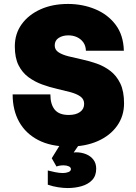

<svg xmlns="http://www.w3.org/2000/svg" viewBox="-20 -730 690 972"><path d="M330 12Q237 12 173.5 -21Q110 -54 77 -113Q44 -172 44 -252H235Q235 -202 257 -175Q279 -148 328 -148Q364 -148 385 -163Q406 -178 406 -204Q406 -228 387 -241.5Q368 -255 336.5 -263.5Q305 -272 267.5 -280.5Q230 -289 193 -302.5Q156 -316 124.5 -339Q93 -362 74 -399.5Q55 -437 55 -495Q55 -559 89.5 -607Q124 -655 184.5 -682.5Q245 -710 324 -710Q398 -710 462 -683.5Q526 -657 565.5 -604.5Q605 -552 607 -473H415Q414 -499 401.5 -516Q389 -533 369.5 -542Q350 -551 326 -551Q297 -551 277 -538Q257 -525 257 -500Q257 -478 276 -465.5Q295 -453 326.5 -445Q358 -437 395.5 -429Q433 -421 470 -408Q507 -395 538.5 -371Q570 -347 589 -307.5Q608 -268 608 -207Q608 -142 572.5 -92.5Q537 -43 474.5 -15.5Q412 12 330 12ZM322 222Q301 222 274.5 218Q248 214 222 205V133Q236 137 258.5 141.5Q281 146 298 146Q314 146 326.5 141Q339 136 339 126Q339 117 328 112Q317 107 302 107Q292 107 282.5 108.5Q273 110 266 113L242 71L305 -31L386 -6L353 42Q356 42 359 41.5Q362 41 364 41Q392 41 415.5 50.5Q439 60 453 78.5Q467 97 467 124Q467 160 446.5 181.5Q426 203 393 212.5Q360 222 322 222Z"/></svg>

Font: Azeret Mono ExtraBold
Style: Regular
Weight: 800
Designer: Martin Vácha
Foundry: Displaay
Version: Version 1.002